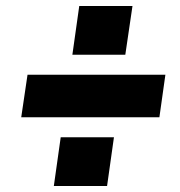

<svg xmlns="http://www.w3.org/2000/svg" viewBox="-20 -671 601 642"><path d="M361 -212 338 -49H160L183 -212ZM423 -651 399 -488H222L245 -651ZM72 -421H533L513 -279H51Z"/></svg>

Font: Pathway Extreme SemiCondensed Black
Style: Italic
Weight: 900
Width: 4
Italic angle: -8°
Version: Version 1.001;gftools[0.9.26]